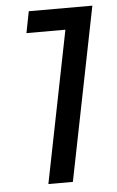

<svg xmlns="http://www.w3.org/2000/svg" viewBox="-51 -736 473 773"><g transform="rotate(-5 185.0 -350.0)"><path d="M113 0 244 -656 279 -613H78L95 -700H352L212 0Z"/></g></svg>

Font: Montserrat Thin Medium
Style: Italic
Weight: 500
Italic angle: -11.3°
Version: Version 9.000